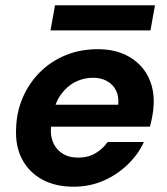

<svg xmlns="http://www.w3.org/2000/svg" viewBox="-20 -694 633 726"><path d="M258 12Q189 12 139 -15.5Q89 -43 63 -93Q37 -143 41 -211Q43 -272 66.5 -326Q90 -380 131 -421Q172 -462 227.5 -485Q283 -508 350 -508Q417 -508 465.5 -481Q514 -454 539 -406.5Q564 -359 561 -298Q560 -277 556 -255Q552 -233 547 -215H136L150 -298H427Q430 -330 418.5 -352.5Q407 -375 384.5 -387.5Q362 -400 332 -400Q297 -400 265.5 -384.5Q234 -369 211 -337.5Q188 -306 180 -259L175 -230Q168 -191 178.5 -161.5Q189 -132 214 -115Q239 -98 276 -98Q313 -98 341 -114.5Q369 -131 387 -157H524Q502 -109 461.5 -70.5Q421 -32 369.5 -10Q318 12 258 12ZM171 -579 188 -674H566L549 -579Z"/></svg>

Font: DM Sans 28pt
Style: Bold Italic
Weight: 700
Italic angle: -10°
Version: Version 4.004;gftools[0.9.30]